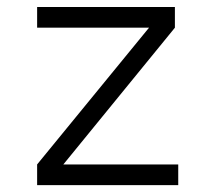

<svg xmlns="http://www.w3.org/2000/svg" viewBox="-20 -538 626 558"><path d="M87.9 0H498V-60.1H164.1L488.3 -457.5V-517.6H87.9V-457.5H413.1L87.9 -60.1Z"/></svg>

Font: Cascadia Code PL Light
Style: Regular
Weight: 300
Monospace: yes
Designer: Aaron Bell
Foundry: Saja Typeworks
Version: Version 2404.023